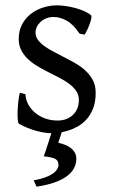

<svg xmlns="http://www.w3.org/2000/svg" viewBox="-20 -489 426 726"><path d="M341.8 -138.2Q341.8 -103.5 332 -78.9Q322.3 -54.2 306.6 -37.1Q291 -20 272 -9.8Q252.9 0.5 234.4 5.9Q215.8 11.2 199.5 12.9Q183.1 14.6 173.8 14.6Q150.4 14.6 117.4 5.9Q84.5 -2.9 51.8 -21Q48.3 -22.5 47.1 -36.9Q45.9 -51.3 46.6 -70.1Q47.4 -88.9 49.6 -107.9Q51.8 -127 55.2 -138.2L76.2 -132.8Q77.1 -112.3 86.9 -94.2Q96.7 -76.2 113 -62.5Q129.4 -48.8 151.1 -41Q172.9 -33.2 198.2 -33.2Q215.8 -33.2 230.5 -38.8Q245.1 -44.4 255.9 -54.7Q266.6 -64.9 272.5 -79.3Q278.3 -93.8 278.3 -110.8Q278.3 -130.4 267.8 -145.5Q257.3 -160.6 240.2 -173.1Q223.1 -185.5 201.4 -196.5Q179.7 -207.5 157.2 -219.2Q136.7 -229.5 117.7 -241.2Q98.6 -252.9 83.7 -267.6Q68.8 -282.2 59.8 -300.3Q50.8 -318.4 50.8 -341.8Q50.8 -372.1 63 -395.8Q75.2 -419.4 95.5 -435.5Q115.7 -451.7 141.8 -460.2Q168 -468.8 195.8 -468.8Q210.9 -468.8 229.2 -466.1Q247.6 -463.4 265.4 -458.5Q283.2 -453.6 298.8 -446.8Q314.5 -439.9 324.2 -431.2Q327.1 -428.2 325 -418Q322.8 -407.7 318.1 -395.5Q313.5 -383.3 308.1 -372.6Q302.7 -361.8 299.8 -357.9L280.8 -361.8Q257.3 -397 232.2 -410.9Q207 -424.8 183.1 -424.8Q167 -424.8 154.3 -419.4Q141.6 -414.1 132.6 -405.5Q123.5 -397 118.9 -386.7Q114.3 -376.5 114.3 -366.2Q114.3 -350.6 123.5 -338.1Q132.8 -325.7 147.9 -314.7Q163.1 -303.7 182.4 -293.7Q201.7 -283.7 222.2 -272.9Q243.2 -262.2 264.6 -250Q286.1 -237.8 303.2 -221.9Q320.3 -206.1 331.1 -185.8Q341.8 -165.5 341.8 -138.2ZM268.6 111.8Q268.6 129.9 260 146.5Q251.5 163.1 233.4 176.8Q215.3 190.4 186.8 200.7Q158.2 210.9 118.2 216.8L107.4 192.9Q132.8 188.5 150.6 181.9Q168.5 175.3 179.7 167.5Q190.9 159.7 196 151.1Q201.2 142.6 201.2 134.8Q201.2 118.2 188.5 111.6Q175.8 105 145.5 102.1Q145.5 102.1 146.2 100.3Q147 98.6 150.4 88.4Q153.8 78.1 160.9 56.2Q168 34.2 181.2 -6.8L219.2 -5.9L200.2 50.8Q212.9 53.7 225.3 58.3Q237.8 63 247.3 70.3Q256.8 77.6 262.7 87.9Q268.6 98.1 268.6 111.8Z"/></svg>

Font: Gentium
Style: Regular
Weight: 400
Designer: J. Victor Gaultney
Version: Version 1.03; 2011; OFL 1.1 release